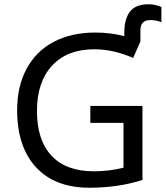

<svg xmlns="http://www.w3.org/2000/svg" viewBox="-20 -878 783 908"><path d="M61 -356.9Q61 -468.8 105.5 -552.2Q149.9 -635.7 233.6 -679.9Q317.4 -724.1 431.2 -724.1Q502.4 -724.1 567.9 -707V-724.1Q567.9 -788.6 594.7 -823.2Q621.6 -857.9 683.1 -857.9Q711.9 -857.9 743.2 -845.2V-772.9Q719.2 -783.2 690.9 -783.2Q644 -783.2 644 -734.9V-682.1L609.9 -604Q515.6 -645 425.8 -645Q298.3 -645 226.6 -567.9Q154.8 -490.7 154.8 -353Q154.8 -215.3 223.6 -141.6Q292.5 -67.9 423.8 -67.9Q495.6 -67.9 564 -85V-296.9H407.2V-377H653.8V-26.9Q539.1 9.8 402.8 9.8Q239.7 9.8 150.4 -86.9Q61 -183.6 61 -356.9Z"/></svg>

Font: NotoSans
Style: Regular
Weight: 400
Designer: Monotype Design team
Foundry: Monotype Imaging Inc.
Version: Version 1.04